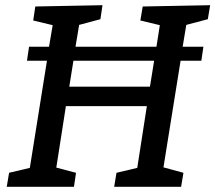

<svg xmlns="http://www.w3.org/2000/svg" viewBox="-20 -720 830 740"><path d="M790 -700 781 -646 698 -624 684 -540H764L756 -486H676L610 -75L687 -54L678 0H420L429 -54L509 -73L546 -311H234L197 -74L273 -54L265 0H6L15 -54L95 -73L161 -486H84L92 -540H169L183 -623L108 -641L116 -695L375 -700L367 -646L285 -624L271 -540H583L596 -623L521 -641L530 -695ZM247 -386H558L574 -486H263Z"/></svg>

Font: Bitter Pro Medium
Style: Italic
Weight: 500
Italic angle: -9°
Designer: Sol Matas, and Bitter project Authors
Foundry: Sol Matas
Version: Version 1.010